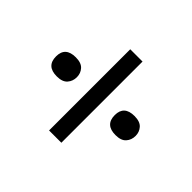

<svg xmlns="http://www.w3.org/2000/svg" viewBox="-108 -746 788 788"><g transform="rotate(-45 286.0 -352.0)"><path d="M49.8 -316.9V-388.2H521V-316.9ZM229 -182.1Q229 -242.2 285.2 -242.2Q339.8 -242.2 339.8 -182.1Q339.8 -149.9 323.7 -135.5Q307.6 -121.1 285.2 -121.1Q261.7 -121.1 245.4 -135.5Q229 -149.9 229 -182.1ZM229 -522.9Q229 -583 285.2 -583Q339.8 -583 339.8 -522.9Q339.8 -490.7 323.7 -476.3Q307.6 -461.9 285.2 -461.9Q261.7 -461.9 245.4 -476.3Q229 -490.7 229 -522.9Z"/></g></svg>

Font: Noto Sans Historic
Style: Regular
Weight: 400
Designer: Monotype Design Team
Foundry: Monotype Imaging Inc.
Version: Version 0.71 uh